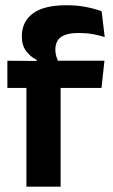

<svg xmlns="http://www.w3.org/2000/svg" viewBox="-20 -696 420 716"><path d="M228.5 -676.5Q267.5 -676.5 300.5 -670Q333.5 -663.5 359 -654L370.5 -558Q349 -564.5 325.8 -568.8Q302.5 -573 274.5 -573Q241 -573 221.8 -565.5Q202.5 -558 194.5 -544Q186.5 -530 186.5 -511V-509.5Q186.5 -496 190.5 -484Q194.5 -472 200 -462.5L116.5 -459.5V-473Q93.5 -484 77.5 -505.5Q61.5 -527 61.5 -559V-561.5Q61.5 -614.5 102.2 -645.5Q143 -676.5 228.5 -676.5ZM206 0H78.5V-433H206ZM358.5 -368H7.5V-469.5L131.5 -468.5L181.5 -469.5H369.5Z"/></svg>

Font: Anek Kannada SemiBold
Style: Regular
Weight: 600
Version: Version 1.003